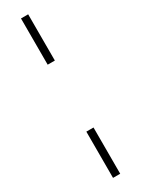

<svg xmlns="http://www.w3.org/2000/svg" viewBox="-261 -772 767 1043"><g transform="rotate(-30 122.5 -250.0)"><path d="M100 -460V-750H145V-460ZM100 250V-40H145V250Z"/></g></svg>

Font: Brygada 1918 SemiBold
Style: Regular
Weight: 600
Designer: Mateusz Machalski | Borys Kosmynka | Przemek Hoffer
Foundry: NIEPODLEGLA 2018
Version: Version 3.006